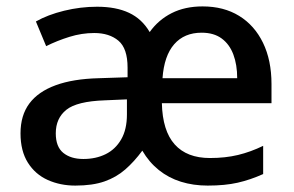

<svg xmlns="http://www.w3.org/2000/svg" viewBox="-20 -569 917 599"><path d="M612 -549Q678 -549 726 -519.5Q774 -490 800.5 -435.5Q827 -381 827 -307V-247H485Q487 -161 525 -118.5Q563 -76 635 -76Q683 -76 722.5 -85.5Q762 -95 801 -114V-26Q761 -8 721.5 1Q682 10 628 10Q583 10 544.5 -2Q506 -14 475.5 -38.5Q445 -63 424 -99Q399 -65 371 -40.5Q343 -16 306 -3Q269 10 215 10Q168 10 129 -7.5Q90 -25 67 -61.5Q44 -98 44 -153Q44 -209 71.5 -246Q99 -283 153.5 -303Q208 -323 288 -325L378 -328V-358Q378 -418 349.5 -442Q321 -466 274 -466Q235 -466 196.5 -454Q158 -442 124 -425L92 -502Q129 -523 180 -535.5Q231 -548 283 -548Q342 -548 382.5 -529Q423 -510 447 -469Q474 -507 515.5 -528Q557 -549 612 -549ZM307 -256Q220 -253 187 -226.5Q154 -200 154 -153Q154 -111 177.5 -92Q201 -73 240 -73Q279 -73 309.5 -88Q340 -103 358 -134Q376 -165 376 -212V-259ZM609 -467Q555 -467 523.5 -431Q492 -395 487 -325H720Q720 -367 708 -399Q696 -431 671.5 -449Q647 -467 609 -467Z"/></svg>

Font: Noto Sans Khmer Medium
Style: Regular
Weight: 500
Version: Version 2.003